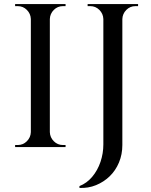

<svg xmlns="http://www.w3.org/2000/svg" viewBox="-20 -720 738 940"><path d="M224 -700V0H131V-700ZM134 -73V0H54V-10Q54 -10 60.5 -10Q67 -10 67 -10Q93 -10 111.5 -28.5Q130 -47 131 -73ZM134 -627H131Q130 -653 111.5 -671.5Q93 -690 67 -690Q67 -690 60.5 -690Q54 -690 54 -690V-700H134ZM221 -73H224Q225 -47 243.5 -28.5Q262 -10 288 -10Q288 -10 294 -10Q300 -10 301 -10V0H221ZM221 -627V-700H301V-690Q300 -690 294 -690Q288 -690 288 -690Q262 -690 243.5 -671.5Q225 -653 224 -627ZM579 -700V-10Q579 36 562.5 75.5Q546 115 517 143Q488 171 450 186.5Q412 202 369 200V191Q405 177 431.5 145.5Q458 114 472 72.5Q486 31 486 -13V-700ZM489 -627H486Q485 -653 466.5 -671.5Q448 -690 422 -690Q422 -690 415.5 -690Q409 -690 409 -690V-700H489ZM576 -627V-700H656V-690Q656 -690 649.5 -690Q643 -690 643 -690Q617 -690 598.5 -671.5Q580 -653 579 -627Z"/></svg>

Font: Cinzel Medium
Style: Regular
Weight: 500
Designer: Natanael Gama
Version: Version 2.000